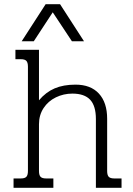

<svg xmlns="http://www.w3.org/2000/svg" viewBox="-20 -901 638 921"><path d="M199 -881H268L383 -703H325L233 -842L142 -703H84ZM45 -45H80Q99 -45 106.5 -53Q114 -61 114 -81V-581Q114 -601 106.5 -609Q99 -617 80 -617H54V-662H167V-420Q200 -459 242 -477Q284 -495 342 -495Q415 -495 454.5 -452Q494 -409 494 -331V-81Q494 -61 501.5 -53Q509 -45 528 -45H563V0H440V-330Q440 -393 412.5 -422.5Q385 -452 327 -452Q285 -452 248 -434Q211 -416 189 -382.5Q167 -349 167 -305V-81Q167 -61 174.5 -53Q182 -45 201 -45H236V0H45Z"/></svg>

Font: Pridi ExtraLight
Style: Regular
Weight: 275
Designer: Katatrad Team
Foundry: CadsonDemak
Version: Version 1.001